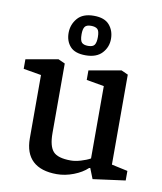

<svg xmlns="http://www.w3.org/2000/svg" viewBox="-83 -793 735 870"><g transform="rotate(10 285.0 -358.0)"><path d="M237 10Q164 10 126.5 -25Q89 -60 89 -129V-420L7 -434V-478L155 -504L186 -490V-170Q186 -110 207.5 -86Q229 -62 289 -62Q309 -62 334.5 -69.5Q360 -77 378 -87V-420L297 -434V-478L445 -504L476 -490V-76L550 -60V-16L401 4L382 -44L377 -43Q353 -20 314 -5Q275 10 237 10ZM272 -543Q223 -543 201 -567.5Q179 -592 179 -630Q179 -668 203.5 -697Q228 -726 279 -726Q328 -726 350.5 -700Q373 -674 373 -636Q373 -598 347.5 -570.5Q322 -543 272 -543ZM276 -587Q298 -587 305.5 -598Q313 -609 313 -634Q313 -662 303.5 -670.5Q294 -679 274 -679Q253 -679 245.5 -668.5Q238 -658 238 -634Q238 -605 247 -596Q256 -587 276 -587Z"/></g></svg>

Font: Faustina Medium
Style: Regular
Weight: 500
Designer: Alfonso Garcia
Foundry: http://www.omnibus-type.com
Version: Version 1.200